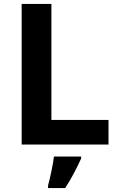

<svg xmlns="http://www.w3.org/2000/svg" viewBox="-20 -734 605 975"><path d="M90 0V-714H241V-125H531V0ZM392 71Q377 104 357 142.5Q337 181 311 221H224V208Q232 179 241 136Q250 93 254 61H392Z"/></svg>

Font: Noto Sans Kayah Li
Style: Bold
Weight: 700
Designer: Monotype Design Team, Sérgio Martins
Foundry: Monotype Imaging Inc.
Version: Version 2.002; ttfautohint (v1.8.4.7-5d5b)